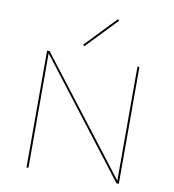

<svg xmlns="http://www.w3.org/2000/svg" viewBox="-95 -981 964 1065"><g transform="rotate(10 386.5 -449.0)"><path d="M325 -718 317 -725 483 -898 491 -891ZM646 -658V0H633L137 -645V0H126V-658H140L635 -15V-658Z"/></g></svg>

Font: Ysabeau SC Hairline
Style: Regular
Weight: 100
Designer: Christian Thalmann (Catharsis Fonts)
Version: Version 0.003